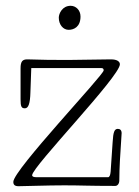

<svg xmlns="http://www.w3.org/2000/svg" viewBox="-20 -641 479 663"><path d="M329 -406C335 -406 338 -404 338 -398C338 -382 26 -54 26 -13C26 -3 31 2 44 2C65 2 144 -1 202 -1C260 -1 284 1 378 1C386 1 392 -7 392 -18C392 -35 393 -71 394 -85L400 -181C400 -191 395 -196 387 -196C375 -196 371 -185 369 -151L362 -48C361 -36 358 -29 353 -29H108C96 -29 91 -31 91 -36C91 -65 394 -377 394 -419C394 -428 385 -436 363 -436C321 -436 262 -434 219 -434C155 -434 138 -434 74 -436C57 -436 51 -428 51 -405V-298C51 -273 54 -267 66 -267C78 -267 84 -283 85 -322L88 -406ZM183 -580C183 -556 198 -538 217 -538C235 -538 258 -548 258 -584C258 -606 242 -621 224 -621C195 -621 183 -594 183 -580Z"/></svg>

Font: Life Savers
Style: Regular
Weight: 400
Designer: Pablo Impallari, Rodrigo Fuenzalida, Brenda Gallo
Foundry: Pablo Impallari, Rodrigo Fuenzalida, Brenda Gallo
Version: Version 3.000